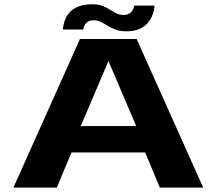

<svg xmlns="http://www.w3.org/2000/svg" viewBox="-20 -854 985 874"><path d="M41 0H238.5L305.5 -160H641L707.5 0H905L602 -676.5H344ZM347.5 -280 473 -574.5H474.5L600 -280ZM554 -711.5Q589 -711.5 611.8 -721Q634.5 -730.5 648.5 -745.2Q662.5 -760 670 -776Q677.5 -792 680.5 -806.2Q683.5 -820.5 683 -828.5H590.5Q590 -821 585.2 -810.8Q580.5 -800.5 570 -793.2Q559.5 -786 543.5 -786Q524 -786 509.5 -793.2Q495 -800.5 480.2 -810.2Q465.5 -820 446.5 -827.2Q427.5 -834.5 399 -834.5Q364 -834.5 340 -825.5Q316 -816.5 301.5 -802.2Q287 -788 279.5 -771.8Q272 -755.5 269.5 -741.5Q267 -727.5 266 -719.5H359Q359.5 -727 364 -737.2Q368.5 -747.5 379 -754.5Q389.5 -761.5 407 -761.5Q425 -761.5 439.8 -754Q454.5 -746.5 470 -736.8Q485.5 -727 505.2 -719.2Q525 -711.5 554 -711.5Z"/></svg>

Font: Anybody Expanded
Style: Bold
Weight: 700
Width: 7
Designer: Tyler Finck
Foundry: Etcetera Type Company
Version: Version 1.113;gftools[0.9.25]